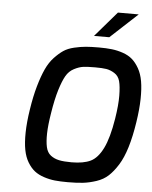

<svg xmlns="http://www.w3.org/2000/svg" viewBox="-61 -984 822 1039"><g transform="rotate(5 350.0 -465.0)"><path d="M419 -797 537 -934H650L502 -797ZM224 -361Q213 -294 212 -249.5Q211 -205 217.5 -175.5Q224 -146 243.5 -131Q263 -116 289 -110.5Q315 -105 357 -105Q422 -105 460.5 -123.5Q499 -142 527 -198.5Q555 -255 572 -361Q584 -436 583.5 -486.5Q583 -537 575.5 -565Q568 -593 545.5 -607Q523 -621 501 -624.5Q479 -628 440 -628Q398 -628 375.5 -625Q353 -622 326 -608Q299 -594 283 -566Q267 -538 251.5 -487.5Q236 -437 224 -361ZM108 -370Q119 -442 135 -498Q151 -554 169 -593Q187 -632 212 -658.5Q237 -685 260 -700.5Q283 -716 317 -724Q351 -732 380 -734.5Q409 -737 451 -737Q491 -737 521.5 -733.5Q552 -730 582.5 -719.5Q613 -709 633.5 -691Q654 -673 670.5 -644Q687 -615 694 -575Q701 -535 700 -479Q699 -423 688 -352Q676 -273 658 -214Q640 -155 615.5 -116Q591 -77 565 -53Q539 -29 501.5 -16.5Q464 -4 429.5 0Q395 4 346 4Q306 4 276.5 1Q247 -2 216.5 -12Q186 -22 165 -38.5Q144 -55 127 -83Q110 -111 102.5 -150Q95 -189 96 -244.5Q97 -300 108 -370Z"/></g></svg>

Font: Exo
Style: Demi Bold Italic
Weight: 600
Designer: Natanael Gama
Version: Version 1